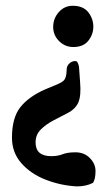

<svg xmlns="http://www.w3.org/2000/svg" viewBox="-20 -457 381 682"><path d="M238.3 -436.5Q275.4 -436.5 293.5 -413.6Q311.5 -390.6 311.5 -362.3Q311.5 -335 293.9 -312.5Q276.4 -290 240.2 -290Q210.9 -290 189.9 -311Q168.9 -332 168.9 -361.3Q168.9 -391.6 189 -414.1Q209 -436.5 238.3 -436.5ZM248 -240.2Q252.9 -240.2 256.3 -233.4Q259.8 -226.6 260.7 -218.8L264.6 -164.1Q268.6 -117.2 258.3 -93.3Q248 -69.3 218.8 -54.7Q196.3 -43 169.9 -29.3Q143.6 -15.6 125 2.9Q106.4 21.5 106.4 48.8Q106.4 97.7 162.1 97.7Q185.5 97.7 202.6 90.8Q219.7 84 248 84Q279.3 84 299.3 104.5Q319.3 125 319.3 150.4Q319.3 178.7 310.5 192.4Q286.1 205.1 252.9 205.1Q196.3 202.1 143.1 181.6Q89.8 161.1 56.2 123Q22.5 85 22.5 32.2Q22.5 -38.1 51.8 -75.7Q81.1 -113.3 140.6 -139.6Q168.9 -151.4 183.1 -157.2Q197.3 -163.1 204.1 -168.9Q216.8 -178.7 216.8 -210Q216.8 -222.7 226.1 -231.4Q235.4 -240.2 248 -240.2Z"/></svg>

Font: Crimson Text
Style: Bold
Weight: 700
Designer: Sebastian Kosch
Foundry: Sebastian Kosch
Version: Version 1.100